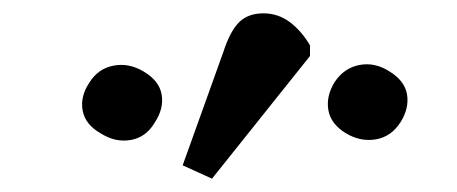

<svg xmlns="http://www.w3.org/2000/svg" viewBox="-20 -843 686 288"><path d="M298 -575 254 -595 315 -765Q325 -796 338.5 -809.5Q352 -823 375 -823Q397 -823 414.5 -810Q432 -797 445 -775V-759ZM499 -643Q476 -657 472.5 -678Q469 -699 482 -720Q496 -741 519 -745.5Q542 -750 564 -736Q587 -722 590.5 -701.5Q594 -681 581 -660Q567 -638 544 -634Q521 -630 499 -643ZM131 -643Q108 -656 104 -677Q100 -698 114 -719Q127 -740 150 -744.5Q173 -749 195 -736Q219 -722 222.5 -701Q226 -680 212 -659Q199 -637 176 -633Q153 -629 131 -643Z"/></svg>

Font: Literata 12pt
Style: Bold Italic
Weight: 700
Italic angle: -2°
Designer: Latin by Veronika Burian and Jose Scaglione. Greek by Irene Vlachou. Cyrillic by Vera Evstafieva
Foundry: TypeTogether
Version: Version 3.002